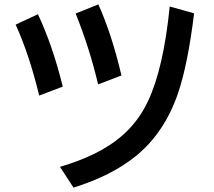

<svg xmlns="http://www.w3.org/2000/svg" viewBox="-20 -815 980 880"><path d="M159.7 -377Q113.8 -565.9 51.8 -702.1L153.8 -750Q222.2 -604 267.6 -418ZM429.7 -428.2Q390.1 -595.7 326.7 -752.9L430.7 -794.9Q492.2 -658.7 536.6 -469.2ZM254.9 -50.3Q434.1 -103 534.2 -188.5Q612.8 -254.9 657.7 -350.1Q729.5 -501 757.8 -785.2L869.6 -753.9Q841.3 -522 796.9 -390.6Q734.9 -207 602.5 -99.6Q491.2 -9.3 316.9 44.9Z"/></svg>

Font: BIZ UDPGothic
Style: Bold
Weight: 700
Designer: TypeBank Co., Ltd.
Foundry: Morisawa Inc.
Version: Version 1.051